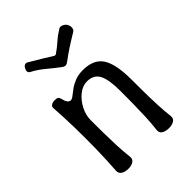

<svg xmlns="http://www.w3.org/2000/svg" viewBox="-214 -851 967 967"><g transform="rotate(-45 270.0 -367.0)"><path d="M75 -477Q74 -488 84 -494Q94 -500 109 -500Q124 -500 129.5 -495Q135 -490 138 -476Q141 -461 148 -451.5Q155 -442 165 -442Q174 -442 186.5 -452Q199 -462 216 -474.5Q233 -487 257.5 -497Q282 -507 315 -507Q392 -507 423.5 -458.5Q455 -410 455 -300Q455 -258 455.5 -211.5Q456 -165 458 -118.5Q460 -72 465 -30Q467 -11 452.5 -2Q438 7 417 7Q393 7 378 -2Q363 -11 365 -30Q370 -72 372 -118.5Q374 -165 374.5 -211.5Q375 -258 375 -300Q375 -380 356 -416Q337 -452 290 -452Q258 -452 229.5 -429Q201 -406 183 -371Q165 -336 165 -300Q165 -258 165.5 -211.5Q166 -165 168 -118.5Q170 -72 175 -30Q177 -11 162.5 -2Q148 7 127 7Q103 7 88.5 -2.5Q74 -12 75 -30Q80 -100 81.5 -177Q83 -254 81.5 -330.5Q80 -407 75 -477ZM422 -721Q427 -714 428 -705Q429 -696 426.5 -688.5Q424 -681 417 -677Q377 -653 348 -634Q319 -615 287 -591Q270 -578 253 -591Q221 -615 188 -642.5Q155 -670 122 -687Q112 -692 111.5 -701.5Q111 -711 118 -721V-722Q124 -732 133 -733.5Q142 -735 151 -728Q180 -711 208.5 -694Q237 -677 265 -659Q267 -658 270 -658Q273 -658 275 -659Q303 -678 327 -699.5Q351 -721 379 -738Q388 -744 401.5 -738.5Q415 -733 422 -722Z"/></g></svg>

Font: Winky Sans Light
Style: Regular
Weight: 300
Designer: Simon Atzbach
Foundry: typofactur
Version: Version 1.205